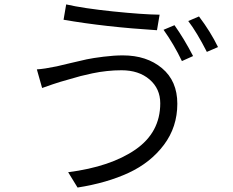

<svg xmlns="http://www.w3.org/2000/svg" viewBox="-20 -799 1040 857"><path d="M710 -666 758.8 -686.5Q801.8 -626 841.8 -548.8L792 -526.4Q755.9 -601.6 710 -666ZM820.3 -705.1 868.2 -725.6Q919.9 -657.2 953.1 -588.9L903.3 -567.4Q858.4 -655.3 820.3 -705.1ZM695.3 -337.9Q695.3 -403.3 647.5 -444.3Q599.6 -485.4 522.5 -485.4Q490.2 -485.4 457.5 -481.9Q424.8 -478.5 392.6 -471.7Q360.4 -464.8 339.8 -459.5Q319.3 -454.1 288.1 -444.8Q256.8 -435.5 249 -433.6Q222.7 -425.8 168 -406.2L144.5 -489.3Q176.8 -491.2 233.4 -502.9Q242.2 -504.9 291 -516.6Q339.8 -528.3 367.2 -534.2Q394.5 -540 441.9 -545.9Q489.3 -551.8 528.3 -551.8Q634.8 -551.8 703.1 -494.6Q771.5 -437.5 771.5 -335.9Q771.5 -232.4 711.9 -152.8Q652.3 -73.2 554.7 -27.8Q457 17.6 326.2 38.1L284.2 -30.3Q473.6 -54.7 584.5 -131.3Q695.3 -208 695.3 -337.9ZM263.7 -710.9 275.4 -779.3Q352.5 -761.7 484.4 -748Q616.2 -734.4 692.4 -733.4L680.7 -664.1Q448.2 -678.7 263.7 -710.9Z"/></svg>

Font: Gen Shin Gothic Monospace Normal
Style: Regular
Weight: 350
Designer: [Source Han Sans]
Ryoko NISHIZUKA  (kana & ideographs); Paul D. Hunt (Latin, Greek & Cyrillic); Wenlong ZHANG  (bopomofo
Version: Version 1.002.20150607